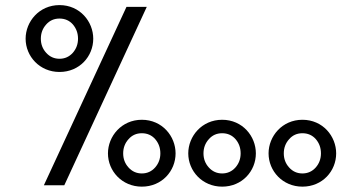

<svg xmlns="http://www.w3.org/2000/svg" viewBox="-20 -713 1392 739"><path d="M1273.9 -122.6C1273.9 -188.5 1222.7 -252 1144 -252C1065.9 -252 1013.7 -188.5 1013.7 -122.6C1013.7 -54.7 1067.9 5.4 1144 5.4C1221.2 5.4 1273.9 -54.7 1273.9 -122.6ZM1215.3 -122.6C1215.3 -101.6 1208.5 -83.5 1195.3 -68.4C1181.6 -53.2 1164.6 -45.4 1144 -45.4C1123.5 -45.4 1106.4 -53.2 1092.8 -68.4C1079.1 -83.5 1072.3 -101.6 1072.3 -122.6C1072.3 -143.6 1079.1 -162.1 1092.8 -177.2C1106 -192.4 1123 -200.2 1144 -200.2C1165 -200.2 1182.6 -192.4 1195.8 -177.2C1209 -161.6 1215.3 -143.6 1215.3 -122.6ZM964.8 -122.6C964.8 -188.5 913.6 -252 835 -252C756.8 -252 704.6 -188.5 704.6 -122.6C704.6 -54.7 758.8 5.4 835 5.4C912.1 5.4 964.8 -54.7 964.8 -122.6ZM906.2 -122.6C906.2 -101.6 899.4 -83.5 886.2 -68.4C872.6 -53.2 855.5 -45.4 835 -45.4C814.5 -45.4 797.4 -53.2 783.7 -68.4C770 -83.5 763.2 -101.6 763.2 -122.6C763.2 -143.6 770 -162.1 783.7 -177.2C796.9 -192.4 814 -200.2 835 -200.2C856 -200.2 873.5 -192.4 886.7 -177.2C899.9 -161.6 906.2 -143.6 906.2 -122.6ZM655.8 -122.6C655.8 -188.5 604.5 -252 525.9 -252C447.8 -252 395.5 -188.5 395.5 -122.6C395.5 -54.7 449.7 5.4 525.9 5.4C603 5.4 655.8 -54.7 655.8 -122.6ZM597.2 -122.6C597.2 -101.6 590.3 -83.5 577.1 -68.4C563.5 -53.2 546.4 -45.4 525.9 -45.4C505.4 -45.4 488.3 -53.2 474.6 -68.4C460.9 -83.5 454.1 -101.6 454.1 -122.6C454.1 -143.6 460.9 -162.1 474.6 -177.2C487.8 -192.4 504.9 -200.2 525.9 -200.2C546.9 -200.2 564.5 -192.4 577.6 -177.2C590.8 -161.6 597.2 -143.6 597.2 -122.6ZM338.9 -564C338.9 -629.9 287.6 -693.4 209 -693.4C130.9 -693.4 78.6 -629.9 78.6 -564C78.6 -496.1 132.8 -436 209 -436C286.1 -436 338.9 -496.1 338.9 -564ZM280.3 -564C280.3 -543 273.4 -524.9 260.3 -509.8C246.6 -494.6 229.5 -486.8 209 -486.8C188.5 -486.8 171.4 -494.6 157.7 -509.8C144 -524.9 137.2 -543 137.2 -564C137.2 -585 144 -603.5 157.7 -618.7C170.9 -633.8 188 -641.6 209 -641.6C230 -641.6 247.6 -633.8 260.7 -618.7C273.9 -603 280.3 -585 280.3 -564ZM148.9 0H227.5L544.9 -686.5H466.8Z"/></svg>

Font: Estedad Medium
Style: Regular
Weight: 500
Designer: Amin Abedi
Version: Version 7.3